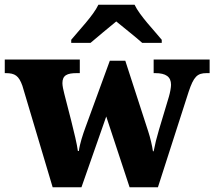

<svg xmlns="http://www.w3.org/2000/svg" viewBox="-25 -786 900 806"><path d="M274 -619V-606H355C380 -628 433 -671 463 -696C493 -671 548 -628 572 -606H654V-619C623 -657 561 -721 540 -766H388C367 -721 305 -657 274 -619ZM69 -426 196 0H317L421 -297L519 0H638L767 -401C788 -464 803 -479 842 -479H855V-536H620V-479H627C671 -479 693 -464 693 -430C693 -419 689 -397 684 -380L642 -240C632 -206 626 -182 620 -151H617C614 -173 606 -208 597 -235L501 -531H436L334 -252C323 -222 310 -183 306 -152H302C298 -182 286 -231 274 -279L245 -392C241 -407 237 -426 237 -437C237 -470 257 -479 297 -479H310V-536H-5V-479H-1C38 -479 54 -468 69 -426Z"/></svg>

Font: Noto Serif Gurmukhi ExtraBold
Style: Regular
Weight: 800
Designer: Vaibhav Singh and the Monotype Design Team
Foundry: Monotype Imaging Inc.
Version: Version 2.004